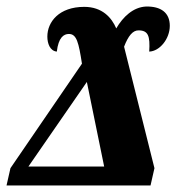

<svg xmlns="http://www.w3.org/2000/svg" viewBox="-25 -568 545 588"><path d="M-5 0H436L448 -53L355 -425C368 -459 382 -475 399 -475C429 -475 435 -458 432 -410C464 -411 495 -449 495 -489C495 -529 468 -549 422 -548C383 -546 352 -517 331 -481C317 -514 288 -547 233 -547C156 -547 120 -501 120 -456C120 -435 128 -412 149 -410C154 -453 170 -464 186 -464C210 -464 216 -437 226 -373L7 -53ZM62 -58 241 -317 294 -58Z"/></svg>

Font: Noto Serif Condensed Extra
Style: Italic
Weight: 800
Width: 3
Italic angle: -12°
Designer: Monotype Design Team
Foundry: Monotype Imaging Inc.
Version: Version 1.901